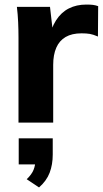

<svg xmlns="http://www.w3.org/2000/svg" viewBox="-20 -537 451 841"><path d="M61 0V-373Q61 -406 59.5 -440Q58 -474 54 -507H199L216 -359H193Q203 -413 225.5 -448Q248 -483 281.5 -500Q315 -517 358 -517Q377 -517 388 -515.5Q399 -514 410 -510L409 -377Q388 -386 373.5 -388.5Q359 -391 337 -391Q295 -391 267.5 -375Q240 -359 226.5 -328Q213 -297 213 -253V0ZM151 284 97 248Q119 227 127 207Q135 187 135 165L166 183H62V69H211V140Q211 184 197.5 219.5Q184 255 151 284Z"/></svg>

Font: Mulish ExtraLight ExtraBold
Style: Regular
Weight: 800
Version: Version 3.603